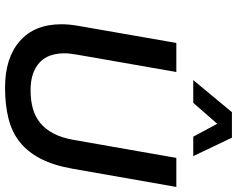

<svg xmlns="http://www.w3.org/2000/svg" viewBox="-109 -819 938 760"><g transform="rotate(90 360.0 -439.0)"><path d="M327 10Q209 10 142.5 -48.5Q76 -107 76 -213Q76 -243 82 -278L150 -668H265L196 -273Q194 -260 192.5 -248.5Q191 -237 191 -225Q191 -196 199 -171.5Q207 -147 225 -129Q243 -111 271 -101Q299 -91 338 -91Q377 -91 409.5 -100Q442 -109 467 -129.5Q492 -150 509 -183Q526 -216 534 -263L605 -668H720L648 -258Q635 -183 608.5 -131.5Q582 -80 542.5 -48.5Q503 -17 449 -3.5Q395 10 327 10ZM521 -735 470 -830 387 -735H297L424 -888H525L598 -735Z"/></g></svg>

Font: Celebes SemiBold
Style: Italic
Weight: 600
Italic angle: -10°
Designer: Anugrah Pasau
Foundry: Lafontype
Version: Version 1.000; ttfautohint (v1.8.4)